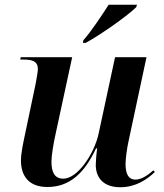

<svg xmlns="http://www.w3.org/2000/svg" viewBox="-20 -776 688 806"><path d="M330 -607 328 -596H340C409 -634 519 -713 552 -746L555 -756H436C408 -712 365 -647 330 -607ZM485 10C550 10 598 -23 630 -54L624 -61C599 -39 573 -22 548 -22C521 -22 507 -44 507 -87C507 -111 514 -160 520 -185L595 -536H463L394 -215C376 -131 306 -26 246 -26C209 -26 196 -53 196 -98C196 -124 205 -176 213 -212L283 -536H67L65 -526H79C117 -526 139 -518 139 -486C139 -475 134 -450 130 -426L85 -212C78 -178 68 -135 68 -102C68 -43 96 9 179 9C273 9 335 -50 383 -153H388C385 -135 382 -98 382 -84C382 -33 411 10 485 10Z"/></svg>

Font: Noto Serif Display SemiBold
Style: Italic
Weight: 600
Italic angle: -12°
Designer: Monotype Design Team
Foundry: Monotype Imaging Inc.
Version: Version 2.009